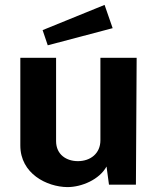

<svg xmlns="http://www.w3.org/2000/svg" viewBox="-20 -754 636 784"><path d="M407 -734 154 -631 175 -569 440 -639ZM255 10C314 10 386 -21 415 -74L425 0H535L538 -518H390V-181C390 -128 350 -96 298 -96C252 -96 209 -122 209 -178V-518H63V-160C63 -45 171 9 255 10Z"/></svg>

Font: United Sans
Style: Bold
Weight: 700
Designer: Pablo Impallari, Rodrigo Fuenzalida (Modified by Dan O. Williams)
Version: Version 1.000;PS 001.000;hotconv 1.0.88;makeotf.lib2.5.64775